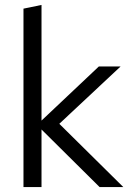

<svg xmlns="http://www.w3.org/2000/svg" viewBox="-20 -757 529 777"><path d="M75 0V-722L148 -737V-269L380 -488H468L220 -256L479 0H383L148 -233V0Z"/></svg>

Font: Red Hat Text VF
Style: Regular
Weight: 300
Designer: Pentagram, MCKL
Foundry: Pentagram, MCKL
Version: Version 1.023